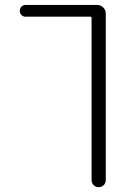

<svg xmlns="http://www.w3.org/2000/svg" viewBox="-20 -565 540 781"><path d="M375 -544.9Q389.6 -544.9 399.9 -534.7Q410.2 -524.4 410.2 -509.8V168Q410.2 179.7 401.9 188Q393.6 196.3 381.3 196.3Q369.1 196.3 360.8 188Q352.5 179.7 352.5 168V-492.2Q352.5 -497.1 347.7 -497.1H84Q74.2 -497.1 67.4 -503.9Q60.5 -510.7 60.5 -521Q60.5 -531.2 67.4 -538.1Q74.2 -544.9 84 -544.9Z"/></svg>

Font: Rounded-L Mgen+ 1mn light
Style: Regular
Weight: 200
Designer: [Source Han Sans]
Ryoko NISHIZUKA  (kana & ideographs); Paul D. Hunt (Latin, Greek & Cyrillic); Wenlong ZHANG  (bopomofo
Version: Version 1.059.20150602